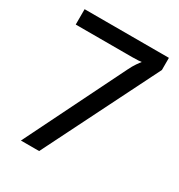

<svg xmlns="http://www.w3.org/2000/svg" viewBox="-168 -818 866 931"><g transform="rotate(30 264.5 -353.0)"><path d="M402 -621V-623Q399 -622 386 -621Q373 -620 350 -620H35V-706H507V-638L188 0H86L361 -556Q373 -581 385.5 -599Q398 -617 402 -621Z"/></g></svg>

Font: Museo Sans Medium
Style: Regular
Weight: 500
Designer: Jos Buivenga
Foundry: Jos Buivenga & Rosetta Type Foundry (extension, remastering)
Version: Version 3.600;PS 1.000;hotconv 1.0.88;makeotf.lib2.5.647800;